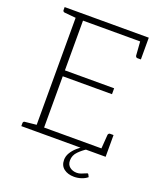

<svg xmlns="http://www.w3.org/2000/svg" viewBox="-157 -806 900 1070"><g transform="rotate(20 293.0 -270.5)"><path d="M117 0V-706H538V-670H161V-375H453V-340H161V-36H539V0ZM500 -23 507 -119Q508 -123 511 -126Q514 -129 518 -129H539V-36ZM499 -683 538 -670V-577H517Q513 -577 510 -580Q507 -583 506 -587ZM130 -706 125 -670 49 -677Q45 -678 42 -680.5Q39 -683 39 -688V-706ZM39 0V-18Q39 -23 42 -26Q45 -29 49 -29L125 -37L130 0ZM476 121Q480 121 482 125L489 139Q475 151 454 158Q433 165 411 165Q374 165 350.5 147Q327 129 327 95Q327 73 339 53Q351 33 369.5 16.5Q388 0 406 -10L427 -3Q405 10 382 33Q359 56 359 87Q359 112 376 125.5Q393 139 418 139Q430 139 442.5 134.5Q455 130 464.5 125.5Q474 121 476 121Z"/></g></svg>

Font: Aleo ExtraLight
Style: Regular
Weight: 250
Designer: Alessio Laiso
Foundry: Alessio Laiso
Version: Version 2.001;gftools[0.9.29]